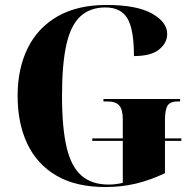

<svg xmlns="http://www.w3.org/2000/svg" viewBox="-20 -744 782 774"><path d="M405 10Q286 10 207.5 -36Q129 -82 90 -164.5Q51 -247 51 -358Q51 -467 91.5 -549.5Q132 -632 212 -678Q292 -724 409 -724Q531 -724 592.5 -689.5Q654 -655 654 -607Q654 -571 621.5 -544.5Q589 -518 520 -518Q520 -626 493.5 -670Q467 -714 405 -714Q343 -714 304 -678Q265 -642 247.5 -563.5Q230 -485 230 -358Q230 -229 248.5 -150.5Q267 -72 308.5 -36Q350 0 418 0Q447 0 475 -7V-176H352V-186H475V-263Q475 -302 461 -318.5Q447 -335 413 -335H397V-345H706V-335H696Q666 -335 655.5 -318Q645 -301 645 -259V-186H711V-176H645V-46Q587 -18 528.5 -4Q470 10 405 10Z"/></svg>

Font: Noto Serif Display SemiCondensed ExtraBold
Style: Regular
Weight: 800
Width: 4
Designer: Monotype Design Team
Foundry: Monotype Imaging Inc.
Version: Version 2.009